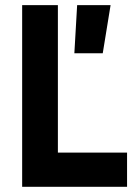

<svg xmlns="http://www.w3.org/2000/svg" viewBox="-20 -720 523 740"><path d="M203.1 -131.8Q269.5 -131.8 469.7 -131.8Q469.7 -98.6 469.7 0Q369.1 0 65.4 0Q65.4 -174.8 65.4 -700.2Q99.6 -700.2 203.1 -700.2Q203.1 -557.6 203.1 -131.8ZM406.2 -700.2Q398.4 -653.3 376 -514.6Q348.6 -514.6 266.6 -514.6Q269.5 -561.5 277.3 -700.2Q309.6 -700.2 406.2 -700.2Z"/></svg>

Font: LeFont
Style: Regular
Weight: 700
Designer: Leryon MEDIA
Version: Version 1.0